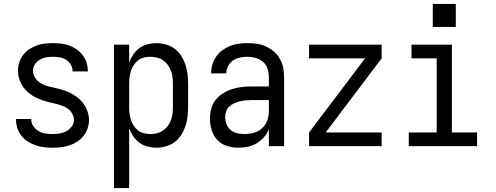

<svg xmlns="http://www.w3.org/2000/svg" viewBox="-20 -749 2540 984"><path d="M249 8Q227 8 205 5.5Q183 3 162 -4.5Q141 -12 122 -24Q103 -36 89.5 -53.5Q76 -71 69 -92.5Q62 -114 62 -136V-139H140V-138Q140 -119 150.5 -103Q161 -87 177 -77.5Q193 -68 211.5 -65Q230 -62 249 -62Q267 -62 285.5 -65Q304 -68 320 -76.5Q336 -85 347.5 -100.5Q359 -116 359 -134Q359 -152 349.5 -167.5Q340 -183 326 -193Q312 -203 295.5 -208.5Q279 -214 262 -218Q245 -222 228.5 -226Q212 -230 195.5 -236Q179 -242 163.5 -249.5Q148 -257 134 -267.5Q120 -278 108.5 -291Q97 -304 89 -319.5Q81 -335 76.5 -352Q72 -369 72 -386Q72 -408 78.5 -428.5Q85 -449 98 -466.5Q111 -484 129 -496Q147 -508 167 -515.5Q187 -523 208.5 -525.5Q230 -528 251 -528Q273 -528 294 -525.5Q315 -523 335.5 -515.5Q356 -508 373.5 -495.5Q391 -483 404 -466Q417 -449 423.5 -428Q430 -407 430 -386V-383H352V-384Q352 -402 343 -417.5Q334 -433 319 -442.5Q304 -452 286.5 -455Q269 -458 251 -458Q234 -458 216.5 -455Q199 -452 184 -443Q169 -434 159 -419Q149 -404 149 -386Q149 -365 162 -347.5Q175 -330 193 -320Q211 -310 231.5 -305.5Q252 -301 272.5 -296Q293 -291 312.5 -284.5Q332 -278 350 -267.5Q368 -257 384 -243.5Q400 -230 411.5 -212.5Q423 -195 429.5 -175Q436 -155 436 -134Q436 -112 429 -91Q422 -70 408 -52.5Q394 -35 375.5 -23Q357 -11 336 -4Q315 3 293 5.5Q271 8 249 8Z M564 215V-520H642V-429Q650 -450 663 -469.5Q676 -489 694.5 -502.5Q713 -516 735.5 -522Q758 -528 781 -528Q806 -528 830.5 -521Q855 -514 875 -499Q895 -484 908.5 -463Q922 -442 930 -418.5Q938 -395 941 -370Q944 -345 944 -320V-200Q944 -175 941 -150Q938 -125 930 -101.5Q922 -78 908.5 -57Q895 -36 875 -21Q855 -6 830.5 1Q806 8 781 8Q758 8 735.5 2Q713 -4 694.5 -17.5Q676 -31 663 -50.5Q650 -70 642 -91V215ZM751 -62Q768 -62 784.5 -66Q801 -70 815 -79.5Q829 -89 839.5 -103Q850 -117 856 -133Q862 -149 864 -166Q866 -183 866 -200V-320Q866 -337 864 -354Q862 -371 856 -387Q850 -403 839.5 -417Q829 -431 815 -440.5Q801 -450 784.5 -454Q768 -458 751 -458Q734 -458 717.5 -454Q701 -450 688 -440Q675 -430 665.5 -415.5Q656 -401 651 -385.5Q646 -370 644 -353.5Q642 -337 642 -320V-200Q642 -183 644 -166.5Q646 -150 651 -134.5Q656 -119 665.5 -104.5Q675 -90 688 -80Q701 -70 717.5 -66Q734 -62 751 -62Z M1202 8Q1172 8 1143 -1Q1114 -10 1093.5 -32Q1073 -54 1064.5 -83Q1056 -112 1056 -142Q1056 -167 1062.5 -192Q1069 -217 1085 -237Q1101 -257 1122.5 -270.5Q1144 -284 1168.5 -292Q1193 -300 1218 -303Q1243 -306 1269 -306H1358V-355Q1358 -376 1351 -397Q1344 -418 1328 -432Q1312 -446 1291 -452Q1270 -458 1249 -458Q1229 -458 1209.5 -454Q1190 -450 1174 -439Q1158 -428 1149 -410Q1140 -392 1140 -373H1062Q1062 -396 1068.5 -418Q1075 -440 1088 -459Q1101 -478 1119.5 -491.5Q1138 -505 1159 -513.5Q1180 -522 1203 -525Q1226 -528 1249 -528Q1273 -528 1297 -524.5Q1321 -521 1343 -511Q1365 -501 1383.5 -485Q1402 -469 1414 -448Q1426 -427 1431 -403Q1436 -379 1436 -355V0H1358V-86Q1349 -64 1332.5 -45.5Q1316 -27 1295 -14.5Q1274 -2 1250 3Q1226 8 1202 8ZM1232 -62Q1256 -62 1280.5 -68.5Q1305 -75 1323 -91.5Q1341 -108 1349.5 -131.5Q1358 -155 1358 -180V-236H1269Q1254 -236 1238.5 -234.5Q1223 -233 1208.5 -229.5Q1194 -226 1180 -219.5Q1166 -213 1155 -203Q1144 -193 1139 -178.5Q1134 -164 1134 -149Q1134 -131 1141 -113Q1148 -95 1162 -83Q1176 -71 1194.5 -66.5Q1213 -62 1232 -62Z M1564 0V-70L1851 -450H1564V-520H1936V-450L1649 -70H1936V0Z M2075 0V-70H2218V-450H2089V-520H2296V-70H2425V0ZM2198 -611V-729H2316V-611Z"/></svg>

Font: Iosevka Fuck
Style: Regular
Weight: 400
Monospace: yes
Designer: Belleve Invis
Foundry: Belleve Invis
Version: Version 28.0.7; ttfautohint (v1.8.3)